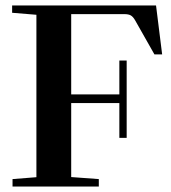

<svg xmlns="http://www.w3.org/2000/svg" viewBox="-20 -683 626 703"><path d="M25.9 0V-27.3L113.3 -34.2V-628.9L24.4 -636.2V-663.1H551.3L573.7 -483.9H545.4L474.6 -608.9Q467.3 -621.6 459 -626.5Q450.7 -631.3 435.1 -631.3H240.7V-337.4H417V-461.4H443.8V-178.2H417V-305.7H240.7V-34.7L341.8 -27.3V0Z"/></svg>

Font: Elstob SemiBold
Style: Regular
Weight: 600
Designer: Peter S. Baker
Version: Version 1.015